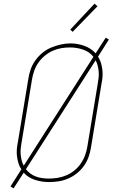

<svg xmlns="http://www.w3.org/2000/svg" viewBox="-20 -982 640 1044"><path d="M54 42 37 32 96 -61Q86 -76 80.5 -94Q75 -112 72.5 -131Q70 -150 71.5 -169.5Q73 -189 77 -208L134 -553Q138 -580 147 -605.5Q156 -631 172.5 -654Q189 -677 211 -695Q233 -713 258.5 -723.5Q284 -734 310.5 -740Q337 -746 363 -746Q402 -746 439 -732.5Q476 -719 500 -692L555 -777L572 -767L513 -674Q523 -659 528.5 -641Q534 -623 536.5 -604Q539 -585 537.5 -565.5Q536 -546 532 -527L475 -182Q471 -155 462 -129.5Q453 -104 437 -81Q421 -58 398.5 -40Q376 -22 350.5 -11Q325 0 298.5 4Q272 8 246 8Q246 8 246 8Q246 8 246 8Q207 8 170 -4Q133 -16 109 -43ZM109 -81 488 -673Q467 -700 432.5 -712Q398 -724 361 -724Q336 -724 312.5 -720Q289 -716 266 -705.5Q243 -695 223 -678.5Q203 -662 188.5 -641Q174 -620 166 -597Q158 -574 154 -550L97 -205Q94 -189 92.5 -173Q91 -157 92.5 -141Q94 -125 98 -109.5Q102 -94 109 -81ZM246 -11Q270 -11 294 -15Q318 -19 341.5 -29Q365 -39 385 -55.5Q405 -72 419.5 -93Q434 -114 442.5 -137.5Q451 -161 455 -185L512 -530Q515 -546 516.5 -562Q518 -578 516.5 -594Q515 -610 511 -625.5Q507 -641 500 -654L121 -62Q131 -49 145 -38.5Q159 -28 175.5 -22Q192 -16 210 -13.5Q228 -11 246 -11ZM375 -809 362 -821 494 -962 510 -948Z"/></svg>

Font: Iosevka Curly Slab ThEx
Style: Italic
Weight: 100
Width: 7
Italic angle: -9°
Monospace: yes
Designer: Belleve Invis
Foundry: Belleve Invis
Version: Version 11.1.0; ttfautohint (v1.8.3)